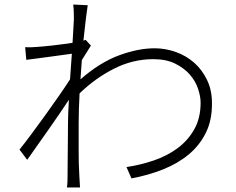

<svg xmlns="http://www.w3.org/2000/svg" viewBox="-20 -801 1040 847"><path d="M381 -600Q373 -586 362 -569.5Q351 -553 341 -536Q339 -515 338 -493.5Q337 -472 335 -451Q421 -526 505.5 -557Q590 -588 662 -588Q710 -588 756 -571.5Q802 -555 837 -524Q872 -493 893.5 -448Q915 -403 915 -347Q916 -272 888.5 -216Q861 -160 813 -120Q765 -80 700 -54Q635 -28 560 -14L538 -64Q599 -73 658 -93Q717 -113 763 -147Q809 -181 837 -230.5Q865 -280 865 -348Q865 -376 853.5 -410Q842 -444 817 -472.5Q792 -501 752.5 -520.5Q713 -540 656 -540Q566 -540 483 -498Q400 -456 331 -389Q329 -352 328 -318Q327 -284 327 -254Q327 -218 327 -190Q327 -162 327 -136Q327 -110 327.5 -83.5Q328 -57 330 -25L333 26H275Q277 18 277.5 3Q278 -12 278 -24Q278 -60 278.5 -87Q279 -114 279 -139.5Q279 -165 279.5 -193Q280 -221 280 -259Q280 -276 281 -302.5Q282 -329 284 -361Q265 -332 242 -298.5Q219 -265 194.5 -230Q170 -195 145.5 -160.5Q121 -126 100 -96L66 -141Q87 -167 117.5 -208Q148 -249 180.5 -294Q213 -339 242 -381Q271 -423 289 -451Q291 -480 293 -508.5Q295 -537 297 -564Q281 -562 257 -558.5Q233 -555 205.5 -551.5Q178 -548 149.5 -544Q121 -540 96 -537L91 -593Q105 -592 117.5 -592.5Q130 -593 143 -594Q155 -595 173.5 -596.5Q192 -598 213 -600.5Q234 -603 256.5 -606Q279 -609 300 -612Q302 -652 304 -680.5Q306 -709 306 -717Q306 -731 305.5 -747.5Q305 -764 303 -781L367 -778Q364 -761 359 -720Q354 -679 348 -622L358 -625Z"/></svg>

Font: SpoqaHanSansJP-Light
Style: Regular
Weight: 300
Designer: [Source Han Sans]
Ryoko NISHIZUKA  (kana & ideographs); Paul D. Hunt (Latin, Greek & Cyrillic); Wenlong ZHANG  (bopomofo
Foundry: Spoqa (http://bi.spoqa.com)
Version: Version 1.002.20150607